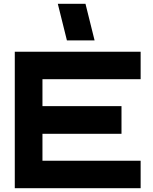

<svg xmlns="http://www.w3.org/2000/svg" viewBox="-20 -993 806 1013"><path d="M58 0V-720H722V-575H204V-433H621V-287H204V-145H722V0ZM333 -780 285 -973H431L479 -780Z"/></svg>

Font: Orbitron ExtraBold
Style: Regular
Weight: 800
Designer: Matt McInerney
Foundry: The League of Moveable Type
Version: Version 2.001